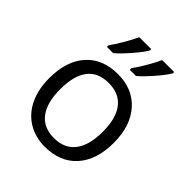

<svg xmlns="http://www.w3.org/2000/svg" viewBox="-214 -894 1032 1032"><g transform="rotate(45 302.0 -378.0)"><path d="M547.9 -268.1Q547.9 -137.2 481.9 -63.7Q416 9.8 299.8 9.8Q228 9.8 172.4 -23.9Q116.7 -57.6 86.4 -120.6Q56.2 -183.6 56.2 -268.1Q56.2 -398.9 121.6 -471.9Q187 -544.9 303.2 -544.9Q415.5 -544.9 481.7 -470.2Q547.9 -395.5 547.9 -268.1ZM140.1 -268.1Q140.1 -165.5 181.2 -111.8Q222.2 -58.1 301.8 -58.1Q381.3 -58.1 422.6 -111.6Q463.9 -165 463.9 -268.1Q463.9 -370.1 422.6 -423.1Q381.3 -476.1 300.8 -476.1Q221.2 -476.1 180.7 -423.8Q140.1 -371.6 140.1 -268.1ZM156.7 -618.2Q174.3 -641.6 201.2 -687Q228 -732.4 243.2 -766.1H334V-755.9Q315.9 -725.1 274.2 -677.2Q232.4 -629.4 204.1 -606H156.7ZM331.1 -618.2Q355 -651.4 379.6 -694.6Q404.3 -737.8 417 -766.1H507.8V-755.9Q489.7 -725.1 448 -677.2Q406.2 -629.4 377.9 -606H331.1Z"/></g></svg>

Font: Open Sans ACDW
Style: acdw
Weight: 400
Foundry: Ascender Corporation
Version: Version 1.10